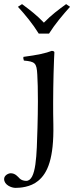

<svg xmlns="http://www.w3.org/2000/svg" viewBox="-68 -669 360 932"><path d="M113 -307C115 -274 116 -235 116 -177C116 -135 115 -91 114 -50C110 82 109 209 59 209C48 209 35 205 28 198C18 188 6 172 -16 172C-27 172 -48 182 -48 200C-48 229 -12 243 7 243C28 243 80 240 117 209C164 171 194 98 191 -64C190 -94 190 -143 190 -173C190 -224 191 -260 192 -311C193 -361 196 -415 196 -415C196 -419 191 -422 183 -422C155 -411 115 -402 46 -393C44 -387 46 -381 48 -375C102 -370 110 -364 113 -307ZM120 -506H170C199 -552 237 -597 272 -636L253 -649C216 -622 182 -597 145 -559C111 -595 78 -620 39 -649L19 -636C54 -598 91 -553 120 -506Z"/></svg>

Font: Libertinus Serif Display
Style: Regular
Weight: 400
Designer: Philipp H. Poll, Khaled Hosny
Foundry: Caleb Maclennan
Version: Version 7.050;RELEASE